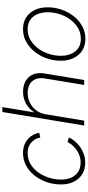

<svg xmlns="http://www.w3.org/2000/svg" viewBox="444 -1212 778 1707"><g transform="rotate(-90 833.5 -359.0)"><path d="M240.2 9.3Q178.7 9.3 134.3 -20Q89.8 -49.3 66.9 -101.3Q43.9 -153.3 46.9 -221.2Q48.8 -283.2 70.1 -340.8Q91.3 -398.4 128.4 -444.3Q165.5 -490.2 215.8 -517.1Q266.1 -543.9 326.2 -543.9Q369.1 -543.9 401.9 -530Q434.6 -516.1 456.8 -494.1Q479 -472.2 491.2 -447Q503.4 -421.9 505.4 -399.4L462.9 -390.6Q461.4 -407.7 452.4 -427Q443.4 -446.3 426.8 -463.6Q410.2 -481 385 -491.9Q359.9 -502.9 325.7 -502.9Q273.4 -502.9 231.2 -479Q189 -455.1 158.2 -414.3Q127.4 -373.5 109.9 -323Q92.3 -272.5 90.3 -219.2Q87.9 -163.6 104.7 -121.3Q121.6 -79.1 156.2 -55.4Q190.9 -31.7 241.2 -31.7Q276.4 -31.7 306.6 -43.2Q336.9 -54.7 360.4 -72.8Q383.8 -90.8 399.9 -110.8Q416 -130.9 423.3 -147.9L464.4 -135.7Q455.1 -112.8 434.8 -87.6Q414.6 -62.5 385.5 -40.5Q356.4 -18.6 319.6 -4.6Q282.7 9.3 240.2 9.3Z M670.9 -343.8 613.8 0H570.3L690.9 -727.5H734.4L682.6 -414.6H672.4Q693.4 -459 724.4 -487.5Q755.4 -516.1 793 -529.8Q830.6 -543.5 871.6 -543.5Q927.2 -543.5 967 -520.3Q1006.8 -497.1 1024.9 -453.9Q1043 -410.6 1032.7 -350.1L975.1 0H931.2L988.8 -347.7Q1001 -418.9 965.3 -460.7Q929.7 -502.4 861.3 -502.4Q814.5 -502.4 774.2 -482.9Q733.9 -463.4 706.3 -427.7Q678.7 -392.1 670.9 -343.8Z M1340.8 10.7Q1281.2 10.7 1237.8 -16.8Q1194.3 -44.4 1170.4 -93.8Q1146.5 -143.1 1146.5 -208Q1146.5 -270.5 1166.7 -330.3Q1187 -390.1 1224.6 -438.2Q1262.2 -486.3 1313.7 -515.1Q1365.2 -543.9 1427.7 -543.9Q1487.3 -543.9 1530.8 -516.4Q1574.2 -488.8 1597.9 -439.5Q1621.6 -390.1 1621.6 -325.2Q1621.6 -262.7 1601.3 -202.6Q1581.1 -142.6 1543.5 -94.5Q1505.9 -46.4 1454.3 -17.8Q1402.8 10.7 1340.8 10.7ZM1341.8 -29.8Q1395.5 -29.8 1438.7 -55.7Q1481.9 -81.5 1513.2 -124.3Q1544.4 -167 1561 -219.2Q1577.6 -271.5 1577.6 -324.7Q1577.6 -377.4 1560.1 -417.5Q1542.5 -457.5 1508.8 -480.2Q1475.1 -502.9 1426.8 -502.9Q1374.5 -502.9 1331.3 -477.8Q1288.1 -452.6 1256.6 -410.2Q1225.1 -367.7 1207.8 -315.2Q1190.4 -262.7 1190.4 -208Q1190.4 -128.9 1230 -79.3Q1269.5 -29.8 1341.8 -29.8Z"/></g></svg>

Font: Inter 20pt ExtraLight
Style: Italic
Weight: 250
Italic angle: -9.3988°
Version: Version 4.001;git-66647c0bb